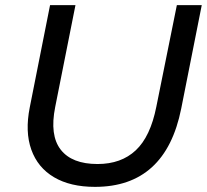

<svg xmlns="http://www.w3.org/2000/svg" viewBox="-20 -720 808 748"><path d="M350 8Q254 8 190.5 -29.5Q127 -67 102 -137Q77 -207 96 -302L175 -700H274L195 -303Q173 -193 216.5 -137Q260 -81 360 -81Q452 -81 509 -134.5Q566 -188 589 -304L669 -700H766L686 -297Q625 8 350 8Z"/></svg>

Font: Montserrat Medium
Style: Italic
Weight: 500
Italic angle: -11.3°
Designer: Julieta Ulanovsky
Foundry: Julieta Ulanovsky
Version: Version 9.000; ttfautohint (v1.8.4.7-5d5b)